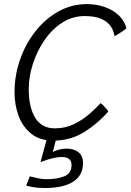

<svg xmlns="http://www.w3.org/2000/svg" viewBox="-20 -683 638 938"><path d="M202 235.5Q163 235.5 139 230.8Q115 226 108 223.5L125.5 178.5Q139.5 182.5 163.5 187.5Q187.5 192.5 205.5 192.5Q259.5 192.5 294.5 178.2Q329.5 164 329.5 123Q329.5 104 317.8 94Q306 84 279.5 84Q264.5 84 244.8 88.2Q225 92.5 207 98.5Q189 104.5 178 109L213 -20.5L258.5 -19.5L237.5 60.5Q245 54.5 265.5 48.8Q286 43 305 43Q341 43 363.2 60.5Q385.5 78 385.5 113.5Q385.5 147.5 371.2 170.8Q357 194 331.8 208.2Q306.5 222.5 273.2 229Q240 235.5 202 235.5ZM509 -138Q458.5 -80 391.5 -38Q324.5 4 240 4Q174.5 4 132.8 -29.5Q91 -63 71 -116.8Q51 -170.5 51 -232Q51 -315 78 -392Q105 -469 153.2 -530.2Q201.5 -591.5 265.8 -627.2Q330 -663 405 -663Q451.5 -663 492.2 -648.5Q533 -634 560.8 -607.5Q588.5 -581 598 -545Q592 -539.5 581.2 -532Q570.5 -524.5 559 -517.5Q547.5 -510.5 540 -506.5Q538.5 -514.5 533.2 -530.8Q528 -547 513.2 -564Q498.5 -581 470 -592.8Q441.5 -604.5 393.5 -604.5Q333.5 -604.5 283.5 -572Q233.5 -539.5 197 -486.2Q160.5 -433 140.5 -370.5Q120.5 -308 120.5 -247.5Q120.5 -158.5 152.2 -107.2Q184 -56 248 -56Q299.5 -56 342.2 -77Q385 -98 417.8 -127Q450.5 -156 471.5 -179Q476.5 -176 484.5 -168Q492.5 -160 499.8 -151.5Q507 -143 509 -138Z"/></svg>

Font: Grandstander Thin ExtraLight
Style: Italic
Weight: 250
Italic angle: -15°
Version: Version 1.200